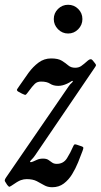

<svg xmlns="http://www.w3.org/2000/svg" viewBox="-56 -775 423 805"><path d="M26 -416Q44.5 -443.5 63.5 -469.5Q82.5 -495.5 105.8 -512.8Q129 -530 158.5 -530Q188 -530 203.5 -520.2Q219 -510.5 230.2 -500.8Q241.5 -491 259 -491Q274 -491 284.2 -498Q294.5 -505 313 -521.5Q325 -531.5 332.5 -522L342.5 -509.5Q346.5 -504.5 346.5 -501.8Q346.5 -499 341.5 -492L91 -123.5Q83.5 -112.5 76 -105.5Q68.5 -98.5 70.5 -96Q73 -93.5 82.2 -97.5Q91.5 -101.5 99 -105Q109.5 -110 124.5 -110Q139 -110 147 -104.5Q155 -99 162.5 -93.5Q170 -88 182 -88Q210 -88 224.8 -111.5Q239.5 -135 250 -159.5Q253 -166.5 255.5 -168.8Q258 -171 265.5 -168.5L287.5 -161Q293 -159 293.5 -155.8Q294 -152.5 290 -142Q282 -120.5 271.5 -94.5Q261 -68.5 246.5 -44.8Q232 -21 211.5 -5.5Q191 10 163 10Q143.5 10 129 1.5Q114.5 -7 98 -15.5Q81.5 -24 55.5 -24Q43.5 -24 31 -19.5Q18.5 -15 -8.5 4Q-16 9 -18.2 7.8Q-20.5 6.5 -26 0L-31 -8Q-36.5 -15 -36 -19.5Q-35.5 -24 -30.5 -31L232.5 -414Q238.5 -422.5 244.5 -427.5Q250.5 -432.5 249 -435Q247.5 -437.5 242.5 -433.8Q237.5 -430 226 -424.5Q206 -415 188.5 -415Q167.5 -415 154 -424Q140.5 -433 116 -433Q100 -433 90 -423.5Q80 -414 64 -392Q55.5 -380.5 52.5 -378Q49.5 -375.5 36 -382.5L22 -390Q12 -395.5 16.2 -401.5Q20.5 -407.5 26 -416ZM229.5 -634.5Q205 -634.5 187.2 -652.5Q169.5 -670.5 169.5 -695Q169.5 -720 187.2 -737.5Q205 -755 229.5 -755Q254.5 -755 272 -737.5Q289.5 -720 289.5 -695Q289.5 -670.5 272 -652.5Q254.5 -634.5 229.5 -634.5Z"/></svg>

Font: Besley* Condensed
Style: Italic
Weight: 400
Width: 3
Italic angle: -13°
Designer: Owen Earl
Foundry: indestructible type*
Version: Version 3.000; ttfautohint (v1.8.3)